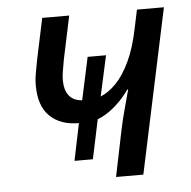

<svg xmlns="http://www.w3.org/2000/svg" viewBox="-44 -580 622 624"><g transform="rotate(-5 267.0 -268.0)"><path d="M341 -151Q349 -189 358 -221Q367 -253 374 -280H371Q358 -261 341 -243.5Q324 -226 305.5 -213Q287 -200 267 -192L240 -64H180L205 -185Q145 -185 110.5 -218.5Q76 -252 76 -319Q76 -340 80 -360.5Q84 -381 88 -404L116 -536H204L174 -394Q170 -372 167.5 -356Q165 -340 165 -329Q165 -297 179 -278.5Q193 -260 222 -258L252 -397H312L283 -265Q310 -276 334.5 -301.5Q359 -327 379.5 -370.5Q400 -414 413 -479L425 -536H513L399 0H310Z"/></g></svg>

Font: Noto Sans Display
Style: Italic
Weight: 400
Italic angle: -12°
Designer: Monotype Design Team
Foundry: Monotype Imaging Inc.
Version: Version 2.003